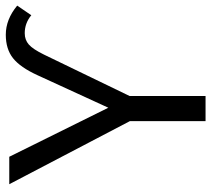

<svg xmlns="http://www.w3.org/2000/svg" viewBox="-54 -686 740 673"><g transform="rotate(-90 316.5 -350.0)"><path d="M228 0V-265.1L6.8 -688H103L274.9 -340.8L389.2 -589.8Q416.5 -649.4 448.5 -674.8Q480.5 -700.2 530.8 -700.2Q584.5 -700.2 632.8 -660.2L599.1 -610.8Q571.3 -633.8 536.1 -633.8Q512.7 -633.8 496.3 -619.4Q480 -605 460.9 -565.9L315.9 -266.1V0Z"/></g></svg>

Font: Fira Sans Book
Style: Regular
Weight: 350
Designer: Carrois Corporate & Edenspiekermann AG
Foundry: Carrois Corporate GbR & Edenspiekermann AG
Version: Version 4.203;PS 004.203;hotconv 1.0.88;makeotf.lib2.5.64775